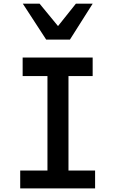

<svg xmlns="http://www.w3.org/2000/svg" viewBox="-20 -1044 640 1064"><path d="M92 -99H243V-622.5H105.5V-725H493.5V-622.5H359.5V-99H507V0H92ZM106.5 -1023.5H199.5L301.5 -899.5L400.5 -1023.5H493.5L367.5 -824.5H236Z"/></svg>

Font: JuliaMono SemiBold
Style: Regular
Weight: 600
Monospace: yes
Designer: cormullion
Foundry: corm
Version: Version 0.055; ttfautohint (v1.8.4)